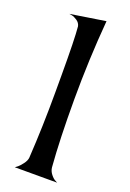

<svg xmlns="http://www.w3.org/2000/svg" viewBox="-151 -841 608 895"><g transform="rotate(20 153.0 -394.0)"><path d="M209 -60.1Q210.9 -42 222.7 -27.1Q234.4 -12.2 245.1 -6.8L255.9 -1H45.9Q50.8 -4.4 58.6 -10.5Q66.4 -16.6 79.6 -33.7Q92.8 -50.8 94.2 -65.9Q104 -223.6 104 -394V-480Q104 -658.2 98.1 -719.2Q94.7 -735.4 80.1 -745.4Q65.4 -755.4 52.7 -757.8L40 -759.8L214.8 -787.1Q198.2 -589.4 198.2 -394Q198.2 -194.3 209 -60.1Z"/></g></svg>

Font: Anticva
Style: Regular
Weight: 400
Version: Version 1.000